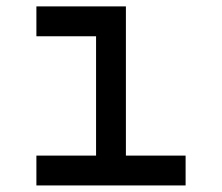

<svg xmlns="http://www.w3.org/2000/svg" viewBox="-20 -565 676 585"><path d="M272.7 -454.5V-90.9H90.9V0H545.5V-90.9H363.6V-545.5H90.9V-454.5Z"/></svg>

Font: Departure Mono
Style: Regular
Weight: 400
Monospace: yes
Designer: Helena Zhang
Version: Version 1.500;Glyphs 3.3.1 (3343)